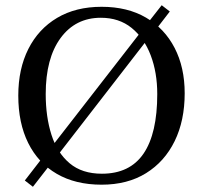

<svg xmlns="http://www.w3.org/2000/svg" viewBox="-20 -695 777 735"><path d="M369 12Q269 12 197.5 -29.5Q126 -71 88 -147.5Q50 -224 50 -329Q50 -431 88.5 -507.5Q127 -584 198.5 -626.5Q270 -669 369 -669Q468 -669 539 -627.5Q610 -586 648.5 -511.5Q687 -437 687 -338Q687 -233 648.5 -154.5Q610 -76 539 -32Q468 12 369 12ZM169 -61 106 20 75 -4 140 -88ZM549 -550 202 -102 176 -131 517 -570ZM370 -30Q477 -30 529.5 -107Q582 -184 582 -335Q582 -417 557 -483Q532 -549 484 -588Q436 -627 366 -627Q269 -627 212 -549.5Q155 -472 155 -335Q155 -248 177 -179Q199 -110 246.5 -70Q294 -30 370 -30ZM630 -651 580 -586 548 -610 599 -675Z"/></svg>

Font: STIX Two Text
Style: Regular
Weight: 400
Designer: Ross Mills, John Hudson & Paul Hanslow, Tiro Typeworks Ltd; with prior portions MicroPress Inc., and Coen Hoffman.
Foundry: Tiro Typeworks Ltd
Version: Version 2.13 b171